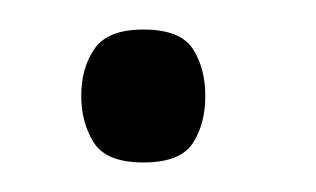

<svg xmlns="http://www.w3.org/2000/svg" viewBox="-20 -110 214 130"><path d="M77 0Q52 0 43.5 -13.5Q35 -27 35 -45Q35 -64 44 -77Q53 -90 77 -90Q102 -90 110.5 -77Q119 -64 119 -45Q119 -26 110.5 -13Q102 0 77 0Z"/></svg>

Font: Darker Grotesque Light Medium
Style: Regular
Weight: 500
Version: Version 1.000;gftools[0.9.28]